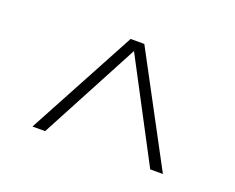

<svg xmlns="http://www.w3.org/2000/svg" viewBox="-64 -804 646 527"><g transform="rotate(20 258.5 -541.0)"><path d="M239 -700H279L449 -382H412L259 -672L105 -382H68Z"/></g></svg>

Font: Bai Jamjuree ExtraLight
Style: Regular
Weight: 275
Designer: Katatrad Aksorn Co.,Ltd.
Foundry: Cadson Demak Co.,Ltd.
Version: Version 1.000; ttfautohint (v1.6)